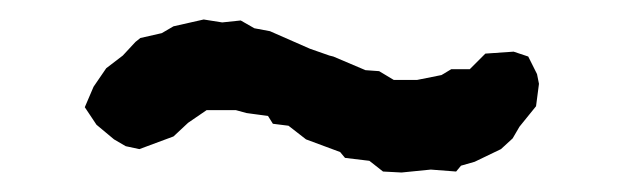

<svg xmlns="http://www.w3.org/2000/svg" viewBox="-20 -347 640 197"><path d="M392 -170 373 -171 359 -182 334 -185 329 -191 294 -204 276 -218 260 -220 255 -228 233 -231 222 -234H192L173 -221L158 -207L123 -194L109 -197L97 -204L79 -219L67 -237L76 -258L89 -277L106 -290L119 -304L124 -308L146 -313L158 -320L189 -327L208 -324L227 -326L241 -318L257 -315L298 -297L318 -290L322 -289L355 -275L369 -274L384 -265H408L433 -270L443 -276H462L478 -292L507 -294L522 -289L531 -271L533 -261L530 -238L513 -217L506 -205L494 -194L467 -181L453 -177L448 -171L422 -173Z"/></svg>

Font: Winky Rough SemiBold
Style: Regular
Weight: 600
Designer: Simon Atzbach
Foundry: typofactur
Version: Version 1.206; ttfautohint (v1.8.4.7-5d5b)